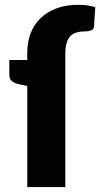

<svg xmlns="http://www.w3.org/2000/svg" viewBox="-20 -762 408 782"><path d="M91 -547Q91 -591.5 105.2 -627.5Q119.5 -663.5 146.2 -689Q173 -714.5 211.5 -728.5Q250 -742.5 299 -742.5Q318 -742.5 334.2 -740.2Q350.5 -738 368 -733L363 -655Q362 -642 350.5 -638Q339 -634 326 -634Q305.5 -634 290.2 -629.2Q275 -624.5 265.2 -613.5Q255.5 -602.5 250.8 -585Q246 -567.5 246 -542V0H91V-412L57 -419Q39.5 -423 28.8 -431.5Q18 -440 18 -456.5V-517.5H91Z"/></svg>

Font: Lato ExtraBold
Style: Regular
Weight: 800
Designer: Lukasz Dziedzic with Adam Twardoch and Botio Nikoltchev
Foundry: tyPoland Lukasz Dziedzic
Version: Version 2.015; 2015-08-06; http://www.latofonts.com/